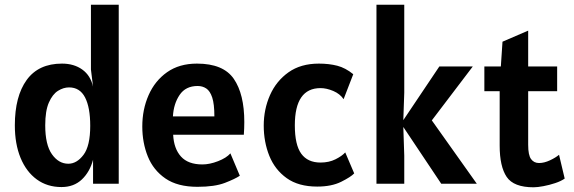

<svg xmlns="http://www.w3.org/2000/svg" viewBox="-20 -780 2436 815"><path d="M241 14Q180.5 14 136 -18.5Q91.5 -51 67.2 -110Q43 -169 43 -248Q43 -371 93.2 -440.5Q143.5 -510 243 -510Q294 -510 329.2 -484.8Q364.5 -459.5 375 -412L366 -485V-760H484V0H375V-102Q361.5 -50.5 327.5 -18.2Q293.5 14 241 14ZM270 -85Q306 -85 334.5 -122.8Q363 -160.5 363 -246Q363 -324 341 -366.5Q319 -409 273 -409Q249.5 -409 226.2 -394.5Q203 -380 187.5 -344.8Q172 -309.5 172 -248Q172 -165.5 200.5 -125.2Q229 -85 270 -85Z M818 13Q734 13 682.5 -22.2Q631 -57.5 607.5 -115.8Q584 -174 584 -243Q584 -315.5 610.8 -376.2Q637.5 -437 689.2 -473.5Q741 -510 816 -510Q928 -510 972.5 -445.2Q1017 -380.5 1017 -262Q1017 -251.5 1016.5 -235.5Q1016 -219.5 1015 -208H715Q718 -149 748.2 -115.5Q778.5 -82 839 -82Q870 -82 905.5 -95.8Q941 -109.5 958 -129L998 -34Q978 -20.5 934.8 -3.8Q891.5 13 818 13ZM714 -286H890Q890 -338.5 880.8 -366.2Q871.5 -394 855.5 -404.5Q839.5 -415 819 -415Q768 -415 742.5 -377.2Q717 -339.5 714 -286Z M1326.5 12Q1247 12 1197 -23.8Q1147 -59.5 1123.2 -118.5Q1099.5 -177.5 1099.5 -247Q1099.5 -316 1126 -376Q1152.5 -436 1204.5 -473Q1256.5 -510 1333.5 -510Q1376.5 -510 1411.5 -501Q1446.5 -492 1479.5 -465L1438.5 -359Q1423.5 -381.5 1394.8 -393.8Q1366 -406 1340.5 -406Q1231.5 -406 1231.5 -248Q1231.5 -165 1258.8 -127.5Q1286 -90 1340.5 -90Q1376.5 -90 1404 -103.8Q1431.5 -117.5 1445.5 -133L1483.5 -44Q1469.5 -29 1428.5 -8.5Q1387.5 12 1326.5 12Z M1578 0V-760H1696V-387L1692 -270L1845 -498H1987L1813 -269L2004 0H1853L1692 -241L1696 -119V0Z M2245 15Q2160.5 15 2130.8 -29Q2101 -73 2101 -162V-393H2036V-498H2106L2113 -603L2222 -650V-498H2345V-393H2222V-165Q2222 -121.5 2234.2 -104.8Q2246.5 -88 2268 -88Q2290 -88 2314.5 -99.5Q2339 -111 2353 -123L2377 -22Q2361.5 -11 2336.8 -2.8Q2312 5.5 2286.8 10.2Q2261.5 15 2245 15Z"/></svg>

Font: Alatsi
Style: Regular
Weight: 400
Designer: Spyros Zevelakis, Eben Sorkin
Foundry: www.sorkintype.com
Version: Version 1.008; ttfautohint (v1.8.4.7-5d5b)